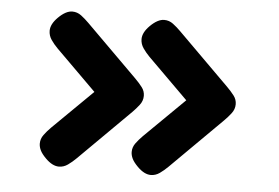

<svg xmlns="http://www.w3.org/2000/svg" viewBox="-40 -582 831 571"><g transform="rotate(5 375.0 -297.0)"><path d="M358.4 -248 205.1 -95.7Q193.4 -84 180.9 -75.2Q168.5 -66.4 154.3 -66.4Q134.8 -66.4 114.3 -86.9Q101.6 -99.6 96.7 -109.9Q91.8 -120.1 91.8 -129.9Q91.8 -144 100.6 -156Q109.4 -168 121.1 -179.7L240.2 -296.9L120.1 -416Q108.9 -427.2 100.3 -439.7Q91.8 -452.1 91.8 -466.8Q91.8 -486.3 112.3 -506.8Q134.8 -529.3 154.3 -529.3Q168.9 -529.3 180.9 -520.3Q192.9 -511.2 204.1 -500L357.4 -347.7Q370.1 -335 378.9 -323.5Q387.7 -312 387.7 -297.9Q387.7 -282.7 377.9 -270.3Q368.2 -257.8 358.4 -248ZM632.8 -247.1 479.5 -94.7Q467.8 -83 455.3 -74.2Q442.9 -65.4 428.7 -65.4Q409.2 -65.4 388.7 -85.9Q376 -98.6 371.1 -108.9Q366.2 -119.1 366.2 -128.9Q366.2 -143.1 375 -155Q383.8 -167 395.5 -178.7L514.6 -295.9L394.5 -415Q383.3 -426.3 374.8 -438.7Q366.2 -451.2 366.2 -465.8Q366.2 -485.4 386.7 -505.9Q409.2 -528.3 428.7 -528.3Q443.4 -528.3 455.3 -519.3Q467.3 -510.3 478.5 -499L631.8 -346.7Q644.5 -334 653.3 -322.5Q662.1 -311 662.1 -296.9Q662.1 -281.7 652.3 -269.3Q642.6 -256.8 632.8 -247.1Z"/></g></svg>

Font: Dangrek
Style: Regular
Weight: 400
Designer: Danh Hong
Version: Version 8.001; ttfautohint (v1.8.3)